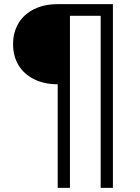

<svg xmlns="http://www.w3.org/2000/svg" viewBox="-20 -725 675 925"><path d="M258 180V-319Q193 -319 144 -343.5Q95 -368 69 -411.5Q43 -455 43 -512Q43 -570 69.5 -613.5Q96 -657 144.5 -681Q193 -705 259 -705H524V180H465V-649H317V180Z"/></svg>

Font: Nunito Sans 10pt SemiExpanded Light
Style: Regular
Weight: 300
Width: 6
Designer: Vernon Adams
Foundry: Vernon Adams
Version: Version 3.101;gftools[0.9.27]